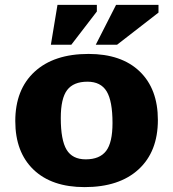

<svg xmlns="http://www.w3.org/2000/svg" viewBox="-20 -752 708 785"><path d="M326 13Q191.5 13 117 -58.5Q42.5 -130 42.5 -257Q42.5 -386 121.5 -458.8Q200.5 -531.5 342 -531.5Q476.5 -531.5 551 -460Q625.5 -388.5 625.5 -261.5Q625.5 -132 546.5 -59.5Q467.5 13 326 13ZM330.5 -100.5Q387.5 -100.5 413.8 -134.8Q440 -169 440 -249Q440 -339 416 -378.5Q392 -418 337.5 -418Q280.5 -418 254.5 -383.8Q228.5 -349.5 228.5 -269.5Q228.5 -179.5 252.2 -140Q276 -100.5 330.5 -100.5ZM371.5 -569 454.5 -732H628V-700.5L458.5 -569ZM188 -569 215 -732H376V-705L271.5 -569Z"/></svg>

Font: Newsreader Caption
Style: Bold
Weight: 700
Designer: Hugues Gentile
Foundry: Production Type
Version: Version 1.001